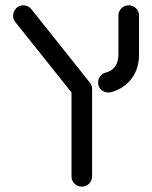

<svg xmlns="http://www.w3.org/2000/svg" viewBox="-20 -543 563 711"><path d="M28.5 -484.8Q28.5 -500 39.3 -511.7Q50 -523.3 66.7 -523.3Q75.6 -523.3 83.1 -519.6Q90.7 -515.9 95.9 -509.3L312.2 -237.8L311.5 -117L37 -461.1Q28.5 -471.1 28.5 -484.8ZM381.5 -200.4Q365.9 -200.4 354.6 -210.7Q343.3 -221.1 343.3 -237.8Q343.3 -250 350.7 -260Q358.1 -270 369.6 -273.7Q393.3 -278.9 405.9 -296.3Q418.5 -313.7 418.5 -341.5V-485.2Q418.5 -501.1 429.6 -512.2Q440.7 -523.3 456.7 -523.3Q472.6 -523.3 483.7 -512.2Q494.8 -501.1 494.8 -485.2V-341.5Q494.8 -290 468.5 -253.7Q442.2 -217.4 397 -203.3Q390 -200.4 381.5 -200.4ZM244.8 110V-213.3Q244.8 -229.3 255.9 -240.4Q267 -251.5 283 -251.5Q298.9 -251.5 310 -240.4Q321.1 -229.3 321.1 -213.3V110Q321.1 125.9 310 137Q298.9 148.1 283 148.1Q267 148.1 255.9 137Q244.8 125.9 244.8 110Z"/></svg>

Font: 26F Galaxy Hebrew
Style: Bold
Weight: 700
Designer: C₂₉H₂₅N₃O₅
Version: Version 1.000